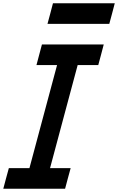

<svg xmlns="http://www.w3.org/2000/svg" viewBox="-20 -1145 716 1165"><path d="M0 0H375Q380.4 -21 391.6 -62.5Q402.8 -104 408.7 -125H283.7Q311.5 -229.5 367.4 -437.7Q423.3 -646 451.2 -750H576.2Q582 -771 593 -812.5Q604 -854 609.4 -875H234.4Q229 -854 217.8 -812.5Q206.5 -771 201.2 -750H326.2Q298.3 -646 242.4 -437.5Q186.5 -229 158.7 -125H33.7Q27.8 -104 16.6 -62.5Q5.4 -21 0 0ZM268.1 -1000H643.1Q648.9 -1020.5 659.9 -1062.3Q670.9 -1104 676.3 -1125H301.3Q295.9 -1104 284.9 -1062.3Q273.9 -1020.5 268.1 -1000Z"/></svg>

Font: Faithful 32x
Style: Oblique
Weight: 400
Foundry: Faithful Resource Pack
Version: Version 1.0; January 27, 2023